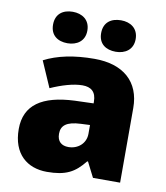

<svg xmlns="http://www.w3.org/2000/svg" viewBox="-86 -838 795 920"><g transform="rotate(10 311.5 -378.5)"><path d="M111 -690C111 -638 147 -614 194 -614C239 -614 278 -638 278 -690C278 -743 239 -767 194 -767C147 -767 111 -743 111 -690ZM345 -690C345 -638 381 -614 429 -614C474 -614 513 -638 513 -690C513 -743 474 -767 429 -767C381 -767 345 -743 345 -690ZM336 -563C236 -563 156 -546 92 -513L147 -387C201 -411 257 -428 301 -428C342 -428 368 -409 368 -360V-352L276 -349C120 -342 36 -287 36 -169C36 -48 108 10 204 10C296 10 339 -14 386 -73H390L427 0H559V-363C559 -491 476 -563 336 -563ZM325 -245 369 -247V-204C369 -157 331 -125 285 -125C252 -125 230 -142 230 -180C230 -220 255 -242 325 -245Z"/></g></svg>

Font: Noto Sans Gujarati Black
Style: Regular
Weight: 900
Designer: Jelle Bosma - Monotype Design Team, Universal Thirst
Foundry: Monotype Imaging Inc.
Version: Version 2.106